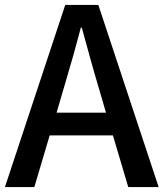

<svg xmlns="http://www.w3.org/2000/svg" viewBox="-20 -757 662 777"><path d="M0 0H119L181 -209H437L499 0H622L378 -737H244ZM209 -301 238 -400C262 -480 285 -561 307 -645H311C334 -562 356 -480 380 -400L409 -301Z"/></svg>

Font: ChiuKong Gothic CL Medium
Style: Regular
Weight: 500
Designer: Ryoko NISHIZUKA 西塚涼子 (kana, bopomofo & ideographs); Paul D. Hunt (Latin, Greek & Cyrillic); Sandoll Communications 산돌커뮤니
Foundry: Adobe
Version: Version 1.300